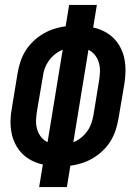

<svg xmlns="http://www.w3.org/2000/svg" viewBox="-20 -755 540 775"><path d="M138 0 153 -91Q129 -96 107 -107.5Q85 -119 69 -135.5Q53 -152 42 -173.5Q31 -195 26.5 -219Q22 -243 22.5 -268.5Q23 -294 28 -319L51 -460Q55 -483 62.5 -506Q70 -529 83 -550Q96 -571 114.5 -588.5Q133 -606 154 -618.5Q175 -631 198.5 -638.5Q222 -646 245 -649L259 -735H371L356 -644Q380 -639 402 -627.5Q424 -616 440 -599.5Q456 -583 467 -561.5Q478 -540 482.5 -516Q487 -492 486.5 -466.5Q486 -441 482 -416L458 -275Q454 -252 446.5 -229Q439 -206 426 -185Q413 -164 394.5 -146.5Q376 -129 355 -116.5Q334 -104 310.5 -96.5Q287 -89 264 -86L250 0ZM172 -181 233 -554Q217 -548 202.5 -536.5Q188 -525 177.5 -510.5Q167 -496 161 -479.5Q155 -463 153 -446L129 -305Q126 -287 125.5 -268.5Q125 -250 130 -233Q135 -216 145.5 -202.5Q156 -189 172 -181ZM276 -181Q292 -187 306.5 -198.5Q321 -210 331.5 -224.5Q342 -239 348 -255.5Q354 -272 357 -289L380 -430Q383 -448 383.5 -466.5Q384 -485 379 -502Q374 -519 363.5 -532.5Q353 -546 337 -554Z"/></svg>

Font: Iosevka SS18
Style: Bold Italic
Weight: 700
Italic angle: -9°
Monospace: yes
Designer: Belleve Invis
Foundry: Belleve Invis
Version: Version 25.1.1; ttfautohint (v1.8.4)